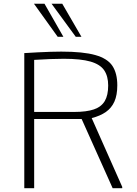

<svg xmlns="http://www.w3.org/2000/svg" viewBox="-20 -987 720 1007"><path d="M107.4 0V-708.5Q145 -710.9 179.2 -712.6Q213.4 -714.4 244.1 -715.3Q274.9 -716.3 301.3 -716.3Q416 -716.3 480 -698.2Q543.9 -680.2 569.6 -641.4Q595.2 -602.5 595.2 -539.6Q595.2 -488.3 580.1 -454.3Q564.9 -420.4 535.2 -399.7Q505.4 -378.9 460.9 -367.7L621.1 -6.8V0H570.8L408.2 -362.8H159.2V0ZM159.2 -399.9H369.1Q433.6 -399.9 472.7 -413.3Q511.7 -426.8 529.5 -457Q547.4 -487.3 547.4 -538.6Q547.4 -587.4 526.4 -618.4Q505.4 -649.4 454.6 -664.1Q403.8 -678.7 314.5 -678.7Q282.2 -678.7 243.4 -677.2Q204.6 -675.8 159.2 -672.9ZM282.7 -793.9 158.2 -967.3H213.4L312.5 -793.9ZM377.4 -793.9 250.5 -967.3H306.6L407.2 -793.9Z"/></svg>

Font: Comme Thin
Style: Regular
Weight: 250
Version: Version 1.000;gftools[0.9.27]